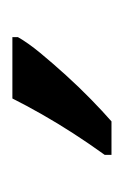

<svg xmlns="http://www.w3.org/2000/svg" viewBox="35 -841 200 310"><g transform="rotate(-90 135.0 -686.0)"><path d="M230 -757Q221 -741 204.5 -721Q188 -701 168.5 -679.5Q149 -658 129.5 -639Q110 -620 94 -606H40V-617Q58 -642 74.5 -667.5Q91 -693 105.5 -718.5Q120 -744 131 -766H230Z"/></g></svg>

Font: Noto Sans Thai Condensed
Style: Regular
Weight: 400
Width: 3
Designer: Monotype Design Team
Foundry: Monotype Imaging Inc.
Version: Version 2.002